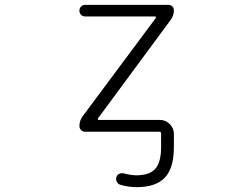

<svg xmlns="http://www.w3.org/2000/svg" viewBox="-20 -565 1040 792"><path d="M331.1 -544.9H674.8Q684.6 -544.9 690.9 -538.6Q697.3 -532.2 697.3 -522.5Q697.3 -500 683.6 -482.4L383.8 -76.2Q382.8 -74.2 383.8 -72.3Q384.8 -70.3 387.7 -70.3H639.6Q663.1 -70.3 680.2 -53.2Q697.3 -36.1 697.3 -12.7V42Q697.3 127.9 660.2 167.5Q623 207 543.9 207Q510.7 207 476.6 197.3Q466.8 194.3 461.9 185.1Q457 175.8 460 166Q462.9 156.2 472.2 151.9Q481.4 147.5 491.2 150.4Q516.6 157.2 541 158.2Q596.7 158.2 620.6 131.3Q644.5 104.5 644.5 42V-13.7Q644.5 -21.5 637.7 -21.5H331.1Q321.3 -21.5 314.5 -28.3Q307.6 -35.2 307.6 -44.9Q307.6 -67.4 321.3 -85.9L623 -491.2Q624 -493.2 623 -495.1Q622.1 -497.1 620.1 -497.1H331.1Q321.3 -497.1 314.5 -503.9Q307.6 -510.7 307.6 -521Q307.6 -531.2 314.5 -538.1Q321.3 -544.9 331.1 -544.9Z"/></svg>

Font: Rounded Mgen+ 2m light
Style: Regular
Weight: 200
Designer: [Source Han Sans]
Ryoko NISHIZUKA  (kana & ideographs); Paul D. Hunt (Latin, Greek & Cyrillic); Wenlong ZHANG  (bopomofo
Version: Version 1.059.20150602